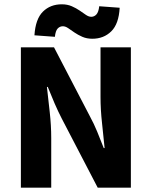

<svg xmlns="http://www.w3.org/2000/svg" viewBox="-20 -872 705 892"><path d="M77 0V-652H231L398 -331Q416 -298 431.5 -260.5Q447 -223 462 -184H466Q461 -237 454 -300Q447 -363 447 -421V-652H588V0H434L267 -321Q250 -354 233.5 -392Q217 -430 202 -468H198Q204 -414 211 -351.5Q218 -289 218 -231V0ZM409 -692Q383 -692 362.5 -701Q342 -710 326 -721Q310 -732 297 -741Q284 -750 272 -750Q258 -750 248 -739.5Q238 -729 235 -701L140 -708Q145 -784 179.5 -818Q214 -852 267 -852Q293 -852 313.5 -843Q334 -834 350 -823Q366 -812 379 -803Q392 -794 404 -794Q418 -794 428 -805Q438 -816 441 -843L536 -836Q532 -761 497 -726.5Q462 -692 409 -692Z"/></svg>

Font: Source Sans 3 ExtraLight
Style: Bold
Weight: 700
Version: Version 3.052;hotconv 1.1.0;makeotfexe 2.6.0